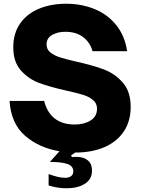

<svg xmlns="http://www.w3.org/2000/svg" viewBox="-20 -799 752 1027"><path d="M382 17Q376 22 360 32L365 41Q372 40 385 40Q420 40 440 52Q457 62 464.5 77Q472 92 472 114Q472 160 434 184Q396 208 336 208Q288 208 240 193V132Q294 152 327 152Q349 152 360.5 143Q372 134 372 118Q372 88 338.5 77.5Q305 67 247 67L298 10Q189 -8 114 -73Q39 -138 31 -259H216Q249 -133 380 -133Q430 -133 464.5 -154.5Q499 -176 499 -218Q499 -246 477.5 -264Q456 -282 423.5 -292Q391 -302 332 -315Q243 -335 187.5 -356Q132 -377 91.5 -422.5Q51 -468 51 -546Q51 -622 88.5 -674.5Q126 -727 190 -753Q254 -779 334 -779Q416 -779 486 -750.5Q556 -722 602 -664.5Q648 -607 660 -525H475Q461 -574 423.5 -601.5Q386 -629 330 -629Q288 -629 258.5 -612Q229 -595 229 -561Q229 -535 249.5 -518.5Q270 -502 301.5 -492Q333 -482 390 -469Q479 -449 537 -427Q595 -405 637 -357Q679 -309 679 -227Q679 -152 643 -97Q607 -42 540 -12.5Q473 17 382 17Z"/></svg>

Font: Open Sauce One Black
Style: Regular
Weight: 900
Designer: Alfredo Marco Pradil
Foundry: Creative Sauce Fz LLC
Version: Version 1.477